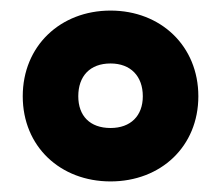

<svg xmlns="http://www.w3.org/2000/svg" viewBox="-20 -744 418 363"><path d="M189 -401C284 -401 355 -467 355 -562C355 -657 284 -724 189 -724C94 -724 23 -657 23 -562C23 -467 94 -401 189 -401ZM189 -502C150 -502 128 -525 128 -562C128 -600 150 -624 189 -624C227 -624 250 -600 250 -562C250 -525 227 -502 189 -502Z"/></svg>

Font: Noto Sans Thai Looped Condensed Black
Style: Regular
Weight: 900
Width: 3
Designer: Sasikarn Vongin, Ben Mitchell
Foundry: The Fontpad Ltd
Version: Version 1.001